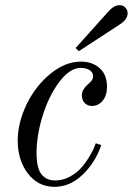

<svg xmlns="http://www.w3.org/2000/svg" viewBox="-20 -704 509 736"><path d="M347.2 -154.8 368.2 -147.9Q345.2 -80.6 296.6 -34.2Q248 12.2 189 12.2Q126 12.2 86.9 -39.1Q47.9 -90.3 47.9 -164.1Q47.9 -232.9 81.8 -303.5Q115.7 -374 172.9 -420.9Q230 -467.8 290 -467.8Q334 -467.8 362.1 -442.6Q390.1 -417.5 390.1 -372.1Q390.1 -337.4 373.3 -317.6Q356.4 -297.9 333 -297.9Q315.4 -297.9 304.7 -309.1Q293.9 -320.3 293.9 -337.9Q293.9 -351.1 300.8 -362.1Q307.6 -373 315.4 -379.2Q323.2 -385.3 330.1 -393.8Q336.9 -402.3 336.9 -411.1Q336.9 -427.2 323 -435.5Q309.1 -443.8 290 -443.8Q247.6 -443.8 207 -389.6Q166.5 -335.4 143.3 -259.8Q120.1 -184.1 120.1 -117.2Q120.1 -85.9 125.7 -64.7Q131.3 -43.5 141.8 -32.5Q152.3 -21.5 164.3 -16.8Q176.3 -12.2 191.9 -12.2Q220.2 -12.2 246.1 -25.9Q272 -39.6 288.6 -57.6Q305.2 -75.7 319.1 -98.1Q333 -120.6 338.9 -133.8Q344.7 -147 347.2 -154.8ZM282.2 -507.8 270 -520 393.1 -657.2Q416 -684.1 438 -684.1Q452.1 -684.1 460.7 -674.8Q469.2 -665.5 469.2 -652.8Q469.2 -628.9 437 -608.9Z"/></svg>

Font: Flanker Steampunk
Style: Italic
Weight: 400
Italic angle: -12°
Designer: Alexey Kryukov, Leonardo Di Lena
Foundry: Alexey Kryukov, Leonardo Di Lena
Version: 1.210